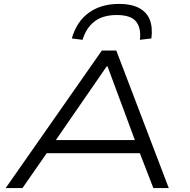

<svg xmlns="http://www.w3.org/2000/svg" viewBox="-20 -964 972 984"><path d="M9 0 502 -705H576L845 0H766L687 -204L728 -179H184L237 -204L95 0ZM527 -624 253 -227 220 -246H712L678 -228L531 -624ZM403 -760 348 -767Q373 -854 435.5 -899Q498 -944 591 -944Q653 -944 692.5 -923Q732 -902 747.5 -863Q763 -824 756 -767L697 -760Q704 -820 677.5 -853.5Q651 -887 578 -887Q508 -887 465 -854.5Q422 -822 403 -760Z"/></svg>

Font: Nunito Sans 7pt Expanded Light
Style: Italic
Weight: 300
Width: 7
Italic angle: -9°
Designer: Vernon Adams
Foundry: Vernon Adams
Version: Version 3.101;gftools[0.9.27]